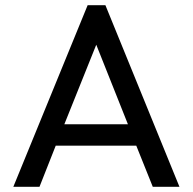

<svg xmlns="http://www.w3.org/2000/svg" viewBox="-20 -714 736 734"><path d="M31 0H131L193 -157H501L564 0H666L383 -694H315ZM226 -239 348 -543 469 -239Z"/></svg>

Font: Outfit
Style: Regular
Weight: 400
Designer: Rodrigo Fuenzalida
Foundry: fragTYPE
Version: Version 1.100;gftools[0.9.27]